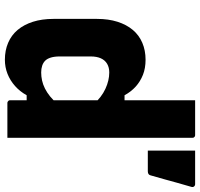

<svg xmlns="http://www.w3.org/2000/svg" viewBox="-36 -754 800 767"><g transform="rotate(90 363.5 -370.0)"><path d="M55 -184V-358Q55 -404 66.5 -440Q78 -476 99 -501Q120 -526 150.5 -539Q181 -552 218 -552Q252 -552 278.5 -541.5Q305 -531 325.5 -512.5Q346 -494 360 -468H395V-345Q368 -376 334.5 -391.5Q301 -407 269 -407Q249 -407 234.5 -398.5Q220 -390 212.5 -373.5Q205 -357 205 -333V-209Q205 -188 209.5 -173.5Q214 -159 222 -151Q230 -143 242 -139Q254 -135 269 -135Q285 -135 301 -138.5Q317 -142 333 -150Q349 -158 364.5 -170.5Q380 -183 395 -201V-77H360Q345 -50 323 -30.5Q301 -11 274.5 -0.5Q248 10 218 10Q181 10 150.5 -3Q120 -16 99 -41Q78 -66 66.5 -102Q55 -138 55 -184ZM380 -650Q380 -675 380 -700Q380 -725 380 -750Q397 -750 414.5 -750Q432 -750 449.5 -750Q467 -750 484.5 -750Q502 -750 519 -750Q523 -750 525 -748.5Q527 -747 528.5 -745Q530 -743 530 -739Q530 -666 530 -592Q530 -518 530 -444Q530 -370 530 -296.5Q530 -223 530 -149Q530 -112 530 -75Q530 -38 530 0Q513 0 495.5 0Q478 0 460.5 0Q443 0 425.5 0Q408 0 391 0Q388 0 385.5 -1.5Q383 -3 381.5 -5Q380 -7 380 -11Q380 -91 380 -171Q380 -251 380 -330.5Q380 -410 380 -490Q380 -570 380 -650ZM664 -561Q644 -561 626.5 -561Q609 -561 581 -561Q581 -600 581 -627.5Q581 -655 581 -682.5Q581 -710 581 -750Q603 -750 624 -750Q645 -750 667.5 -750Q690 -750 715 -750Q721 -750 724.5 -745.5Q728 -741 726 -735Q716 -700 709.5 -677.5Q703 -655 697 -632Q691 -609 680 -572Q679 -567 675 -564Q671 -561 664 -561Z"/></g></svg>

Font: Recursive ExtraBold
Style: Regular
Weight: 800
Version: Version 1.085